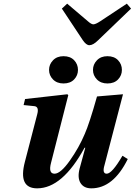

<svg xmlns="http://www.w3.org/2000/svg" viewBox="-20 -1017 736 1049"><path d="M567 -710Q604 -710 625 -688Q646 -666 646 -635Q646 -605 625 -583Q604 -561 567 -561Q531 -561 509.5 -583Q488 -605 488 -635Q488 -665 509.5 -687.5Q531 -710 567 -710ZM327 -710Q364 -710 385 -688Q406 -666 406 -635Q406 -605 385 -583Q364 -561 327 -561Q291 -561 269.5 -583Q248 -605 248 -635Q248 -665 269.5 -687.5Q291 -710 327 -710ZM109 -443 117 -476 348 -502 353 -497 259 -128Q243 -68 278 -68Q311 -68 361.5 -139.5Q412 -211 443 -285Q468 -341 510 -490L652 -502L551 -115Q537 -68 563 -68Q592 -68 649 -166L678 -148Q599 12 479 12Q438 12 420 -17Q402 -46 415 -96L446 -210H442Q321 12 183 12Q78 12 116 -133L183 -391Q195 -434 168 -437ZM318 -970 347 -997 460 -901Q479 -884 490 -884Q502 -884 528 -901L673 -997L696 -970L516 -797Q489 -770 468 -770Q451 -770 432 -798Z"/></svg>

Font: Lingua Franca
Style: Bold Italic
Weight: 700
Italic angle: -13°
Version: Version 1.19